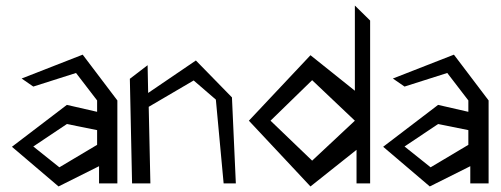

<svg xmlns="http://www.w3.org/2000/svg" viewBox="-20 -661 1804 692"><path d="M58 -378 100 -349 254 -398 330 -299V-258L221 -283L23 -132L191 11L337 -62V0H403V-299L278 -464ZM194 -58 100 -133 221 -214 330 -192V-139Z M516 -276 678 -371 758 -302 786 0H830L816 -310L686 -443L514 -326L512 -426L448 -377L456 0H522Z M1099 11 1265 -121V0H1314V-587L1259 -641V-334L1099 -462L877 -226ZM1105 -372 1259 -226 1105 -82 955 -226Z M1396 -378 1438 -349 1592 -398 1668 -299V-258L1559 -283L1361 -132L1529 11L1675 -62V0H1741V-299L1616 -464ZM1532 -58 1438 -133 1559 -214 1668 -192V-139Z"/></svg>

Font: Stormblade
Style: Regular
Weight: 400
Designer: Mew Too
Foundry: Cannot Into Space Fonts
Version: Version 0.77